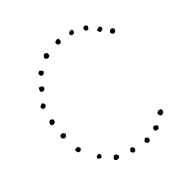

<svg xmlns="http://www.w3.org/2000/svg" viewBox="-170 -888 1032 1055"><g transform="rotate(-30 346.5 -360.5)"><path d="M423.8 -737.3Q425.8 -733.4 427.2 -730Q428.7 -726.6 426.8 -721.7Q425.8 -714.8 418.9 -711.9Q406.2 -709 401.9 -715.3Q397.5 -721.7 400.4 -727.5Q410.2 -739.3 423.8 -737.3ZM333 -733.4Q333 -728.5 335 -727.1Q336.9 -725.6 338.9 -723.6Q336.9 -720.7 338.4 -717.3Q339.8 -713.9 337.9 -710.9Q336.9 -707 334.5 -706.1Q332 -705.1 331.1 -702.1Q328.1 -703.1 324.7 -702.1Q321.3 -701.2 317.4 -703.1Q315.4 -707 312.5 -708.5Q309.6 -710 309.6 -713.9Q307.6 -722.7 315.4 -727.5Q323.2 -732.4 333 -733.4ZM508.8 -710.9Q506.8 -705.1 506.3 -700.2Q505.9 -695.3 501 -692.4H486.3Q484.4 -695.3 483.9 -698.7Q483.4 -702.1 480.5 -704.1Q482.4 -713.9 484.4 -714.8Q486.3 -715.8 484.4 -717.8Q493.2 -718.8 493.7 -720.2Q494.1 -721.7 497.1 -720.7Q502 -719.7 504.4 -716.3Q506.8 -712.9 508.8 -710.9ZM228.5 -699.2Q233.4 -698.2 235.8 -695.8Q238.3 -693.4 243.2 -693.4Q245.1 -684.6 244.6 -683.1Q244.1 -681.6 246.1 -678.7Q242.2 -670.9 237.8 -668.5Q233.4 -666 231.4 -666L218.8 -669.9Q214.8 -676.8 214.4 -677.7Q213.9 -678.7 213.9 -680.7Q217.8 -691.4 218.8 -692.4Q224.6 -697.3 226.6 -696.3Q228.5 -695.3 228.5 -699.2ZM571.3 -656.2Q567.4 -654.3 563.5 -651.9Q559.6 -649.4 557.6 -646.5Q547.9 -650.4 547.9 -651.4Q544.9 -656.2 543 -659.7Q541 -663.1 543 -667Q556.6 -676.8 566.4 -675.8Q566.4 -670.9 568.8 -669.4Q571.3 -668 572.3 -666ZM607.4 -603.5Q606.4 -607.4 603 -608.9Q599.6 -610.4 598.6 -613.3Q596.7 -624 604.5 -629.9Q612.3 -635.7 620.1 -632.8Q626 -628.9 627.4 -626.5Q628.9 -624 627.9 -617.2Q627 -615.2 626 -611.8Q625 -608.4 622.1 -606.4Q616.2 -603.5 607.4 -603.5ZM174.8 -616.2Q172.9 -611.3 169.4 -606.4Q166 -601.6 160.2 -599.6Q151.4 -602.5 149.9 -603Q148.4 -603.5 146.5 -605.5Q140.6 -621.1 146 -623.5Q151.4 -626 155.3 -630.9Q167 -627 174.8 -616.2ZM129.9 -545.9Q134.8 -535.2 128.4 -528.3Q122.1 -521.5 114.3 -522.5Q103.5 -523.4 103 -532.2Q102.5 -541 106.4 -551.8Q111.3 -552.7 118.7 -551.3Q126 -549.8 129.9 -545.9ZM69.3 -436.5Q67.4 -441.4 64 -444.8Q60.5 -448.2 60.5 -454.1Q68.4 -462.9 69.3 -462.9Q70.3 -462.9 72.3 -464.8Q74.2 -466.8 76.2 -467.3Q78.1 -467.8 84 -466.8Q85.9 -462.9 87.9 -460.4Q89.8 -458 91.8 -455.1Q91.8 -450.2 89.8 -446.8Q87.9 -443.4 85.9 -440.4Q81.1 -438.5 77.6 -438.5Q74.2 -438.5 69.3 -436.5ZM87.9 -342.8Q81.1 -337.9 80.1 -337.4Q79.1 -336.9 77.1 -336.9Q66.4 -334 62.5 -339.8Q58.6 -345.7 60.5 -352.5Q65.4 -360.4 64.9 -362.3Q64.5 -364.3 66.4 -365.2Q75.2 -368.2 83.5 -364.3Q91.8 -360.4 89.8 -351.6ZM107.4 -259.8Q107.4 -253.9 105 -251Q102.5 -248 100.6 -243.2Q95.7 -241.2 92.8 -240.2Q89.8 -239.3 85.9 -241.2Q81.1 -243.2 75.2 -251Q77.1 -255.9 76.2 -258.3Q75.2 -260.7 77.1 -264.6Q87.9 -268.6 90.8 -270Q93.8 -271.5 96.7 -269.5Q99.6 -265.6 102.5 -263.7Q105.5 -261.7 107.4 -259.8ZM139.6 -151.4Q136.7 -131.8 117.2 -134.8Q111.3 -142.6 110.8 -143.6Q110.4 -144.5 110.4 -146.5Q108.4 -150.4 108.4 -151.9Q108.4 -153.3 110.4 -158.2Q123 -165 131.8 -162.1Q135.7 -154.3 139.6 -151.4ZM630.9 -113.3Q631.8 -108.4 633.3 -102.5Q634.8 -96.7 630.9 -91.8Q621.1 -85.9 621.6 -85.4Q622.1 -85 620.1 -84Q611.3 -81.1 605.5 -89.8Q601.6 -92.8 601.1 -97.2Q600.6 -101.6 601.6 -103.5Q602.5 -108.4 606 -110.4Q609.4 -112.3 613.3 -115.2Q618.2 -114.3 622.1 -114.7Q626 -115.2 630.9 -113.3ZM219.7 -58.6Q217.8 -53.7 215.3 -50.3Q212.9 -46.9 208 -44.9Q193.4 -49.8 191.4 -53.7Q189.5 -57.6 193.4 -65.4Q209 -75.2 212.9 -70.3Q216.8 -65.4 219.7 -58.6ZM563.5 -27.3Q558.6 -26.4 555.2 -25.4Q551.8 -24.4 547.9 -25.4Q539.1 -27.3 538.6 -37.1Q538.1 -46.9 544.9 -51.8Q550.8 -54.7 559.1 -51.8Q567.4 -48.8 569.3 -42Q570.3 -37.1 567.9 -34.7Q565.4 -32.2 563.5 -27.3ZM301.8 -9.8Q300.8 -5.9 298.8 -4.4Q296.9 -2.9 297.9 1Q291 4.9 281.2 6.8Q264.6 3.9 268.6 -9.8Q275.4 -19.5 276.4 -21Q277.3 -22.5 279.3 -23.4Q282.2 -21.5 285.2 -22.5Q288.1 -23.4 292 -22.5Q293.9 -17.6 296.9 -14.6Q299.8 -11.7 301.8 -9.8ZM490.2 -14.6Q491.2 -9.8 491.7 -5.9Q492.2 -2 491.2 3.9Q482.4 10.7 480.5 10.7Q472.7 11.7 468.8 7.3Q464.8 2.9 461.9 -2Q460.9 -6.8 463.9 -7.8Q466.8 -8.8 465.8 -13.7Q468.8 -14.6 470.7 -17.1Q472.7 -19.5 474.6 -21.5Q482.4 -19.5 483.9 -17.1Q485.4 -14.6 490.2 -14.6ZM389.6 16.6Q384.8 15.6 382.3 16.6Q379.9 17.6 377 17.6Q372.1 12.7 370.6 10.3Q369.1 7.8 367.2 4.9Q370.1 -5.9 377 -12.7Q388.7 -11.7 388.7 -11.7Q395.5 -2 396.5 -2Q394.5 8.8 395.5 9.3Q396.5 9.8 394.5 9.8Z"/></g></svg>

Font: Codystar
Style: Light
Weight: 300
Version: Version 1.000